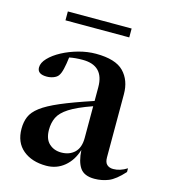

<svg xmlns="http://www.w3.org/2000/svg" viewBox="-104 -753 743 846"><g transform="rotate(15 268.0 -330.0)"><path d="M536 -55Q498.5 -13.5 468.2 -1.2Q438 11 404 11Q357.5 11 338.5 -16.5Q319.5 -44 316.5 -97Q301.5 -47.5 266.5 -18.5Q231.5 10.5 184 10.5Q118.5 10.5 78 -23.2Q37.5 -57 37.5 -119.5Q37.5 -150.5 47.8 -174.8Q58 -199 86.8 -221Q115.5 -243 171 -266.8Q226.5 -290.5 317 -320.5V-383Q317 -482 219.5 -482Q185.5 -482 159 -476.5Q155.5 -446.5 150 -423Q144.5 -399.5 136 -389Q129 -380 114.8 -374.8Q100.5 -369.5 85 -369.5Q42 -369.5 42 -400Q42 -421.5 62.8 -443.2Q83.5 -465 117.2 -483Q151 -501 191 -512Q231 -523 269.5 -523Q359 -523 396.5 -484.5Q434 -446 434 -382.5V-94.5Q434 -71.5 444.8 -61.8Q455.5 -52 473.5 -52Q504.5 -52 536 -72ZM155.5 -146.5Q155.5 -104 177.8 -83.5Q200 -63 233 -63Q270.5 -63 293.8 -85.2Q317 -107.5 317 -151.5V-296.5Q248.5 -272.5 214 -250.2Q179.5 -228 167.5 -203Q155.5 -178 155.5 -146.5ZM101 -630.5V-671H392V-630.5Z"/></g></svg>

Font: Newsreader 72pt Medium
Style: Regular
Weight: 500
Designer: Hugues Gentile
Foundry: Production Type
Version: Version 1.003; ttfautohint (v1.8.3)